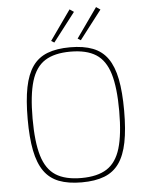

<svg xmlns="http://www.w3.org/2000/svg" viewBox="-60 -950 782 1011"><g transform="rotate(-5 331.0 -444.5)"><path d="M331 -702Q402 -702 451 -683Q500 -664 529.5 -622Q559 -580 572.5 -512Q586 -444 586 -345Q586 -246 572.5 -178Q559 -110 529.5 -68Q500 -26 451 -7Q402 12 331 12Q260 12 211 -7Q162 -26 132.5 -68Q103 -110 89.5 -178Q76 -246 76 -345Q76 -444 89.5 -512Q103 -580 132.5 -622Q162 -664 211 -683Q260 -702 331 -702ZM331 -679Q246 -679 196 -647Q146 -615 124 -542Q102 -469 102 -345Q102 -221 124 -148Q146 -75 196 -43Q246 -11 331 -11Q416 -11 466 -43Q516 -75 538 -148Q560 -221 560 -345Q560 -469 538 -542Q516 -615 466 -647Q416 -679 331 -679ZM346 -901 368 -886 251 -734 235 -744ZM486 -901 508 -886 391 -734 375 -744Z"/></g></svg>

Font: Exo 2 Thin
Style: Regular
Weight: 250
Designer: Natanael Gama
Foundry: Natanael Gama
Version: Version 2.010